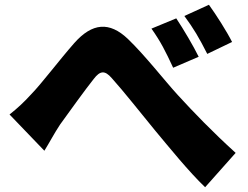

<svg xmlns="http://www.w3.org/2000/svg" viewBox="-20 -774 1040 805"><path d="M20 -294 166 -142C185 -172 208 -216 232 -252C271 -306 337 -398 373 -443C399 -477 419 -481 449 -446C497 -393 571 -299 631 -226C692 -153 771 -55 840 11L968 -133C870 -222 792 -303 726 -375C670 -436 589 -541 516 -611C439 -684 367 -679 291 -593C227 -520 154 -423 111 -379C79 -344 53 -320 20 -294ZM719 -697 615 -654C654 -599 674 -559 706 -490L813 -536C791 -581 749 -652 719 -697ZM856 -754 753 -707C792 -654 814 -617 849 -548L953 -598C931 -642 887 -711 856 -754Z"/></svg>

Font: Noto Sans HK Black
Style: Regular
Weight: 900
Designer: Ryoko NISHIZUKA 西塚涼子 (kana, bopomofo & ideographs); Paul D. Hunt (Latin, Greek & Cyrillic); Sandoll Communications 산돌커뮤니
Foundry: Adobe
Version: Version 2.004;hotconv 1.0.118;makeotfexe 2.5.65603